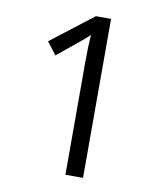

<svg xmlns="http://www.w3.org/2000/svg" viewBox="-81 -781 734 849"><g transform="rotate(10 286.0 -357.0)"><path d="M349.1 0H270V-508.8Q270 -572.3 273.9 -628.9Q263.7 -618.7 251 -607.4Q238.3 -596.2 134.8 -512.2L91.8 -567.9L280.8 -713.9H349.1Z"/></g></svg>

Font: f02698313
Style: Regular
Weight: 400
Foundry: Ascender Corporation
Version: Version 1.10